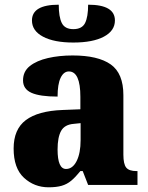

<svg xmlns="http://www.w3.org/2000/svg" viewBox="-20 -787 628 817"><path d="M187 10Q126 10 82 -30.5Q38 -71 38 -155Q38 -237 90 -276Q142 -315 246 -319L322 -322V-375Q322 -483 273 -483Q251 -483 238 -456Q225 -429 225 -376Q150 -376 114 -392Q78 -408 78 -445Q78 -483 107 -506Q136 -529 184 -540Q232 -551 289 -551Q397 -551 451 -513Q505 -475 505 -382V-129Q505 -89 517 -74Q529 -59 561 -59H565V0H355L332 -59H322Q301 -33 283 -18Q265 -3 242.5 3.5Q220 10 187 10ZM261 -68Q289 -68 306 -101.5Q323 -135 323 -191V-263L294 -260Q255 -257 240 -230Q225 -203 225 -151Q225 -68 261 -68ZM292 -606Q210 -606 163 -631Q116 -656 116 -700Q116 -767 230 -767Q230 -715 243 -689Q256 -663 292 -663Q329 -663 342 -689Q355 -715 355 -767Q469 -767 469 -700Q469 -656 422 -631Q375 -606 292 -606Z"/></svg>

Font: Noto Serif SemiCondensed Black
Style: Regular
Weight: 900
Width: 4
Designer: Monotype Design Team
Foundry: Monotype Imaging Inc.
Version: Version 2.014; ttfautohint (v1.8.4.7-5d5b)